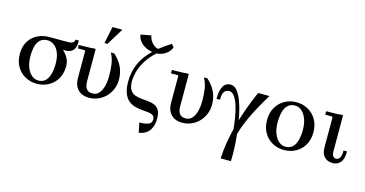

<svg xmlns="http://www.w3.org/2000/svg" viewBox="-95 -1187 3586 1884"><g transform="rotate(15 1698.0 -245.0)"><path d="M282 -465H474Q538 -465 538 -507H573Q575 -471 565.5 -439.5Q556 -408 527.5 -391Q499 -374 442 -379L404 -383ZM153 -236Q153 -173 171 -125.5Q189 -78 219.5 -51.5Q250 -25 287 -25L282 10Q218 10 164.5 -19Q111 -48 79 -102.5Q47 -157 47 -232Q47 -307 79 -359Q111 -411 164.5 -438Q218 -465 282 -465L277 -430Q232 -430 204 -405.5Q176 -381 164.5 -337Q153 -293 153 -236ZM412 -229Q412 -292 394 -337Q376 -382 345.5 -406Q315 -430 277 -430L282 -465Q347 -447 400.5 -413Q454 -379 486 -332.5Q518 -286 518 -232Q518 -157 486 -102.5Q454 -48 400.5 -19Q347 10 282 10L287 -25Q334 -25 361 -52Q388 -79 400 -125Q412 -171 412 -229Z M812 10Q769 10 734.5 -7Q700 -24 679.5 -60Q659 -96 659 -152V-423L653 -430H583V-465Q609 -465 637.5 -465.5Q666 -466 694 -467Q722 -468 748 -471L754 -465V-141Q754 -120 758 -101.5Q762 -83 771 -69Q780 -55 795.5 -47.5Q811 -40 834 -40Q867 -40 888.5 -57.5Q910 -75 924 -104.5Q938 -134 944 -171.5Q950 -209 950 -250Q950 -311 942 -367.5Q934 -424 906 -475H941Q998 -423 1025 -365.5Q1052 -308 1052 -237Q1052 -184 1033 -139Q1014 -94 981 -60.5Q948 -27 904.5 -8.5Q861 10 812 10ZM822 -548 857 -720H958L852 -548Z M1374 215 1354 116Q1411 116 1444.5 103Q1478 90 1478 52Q1478 24 1459.5 12Q1441 0 1411.5 -3Q1382 -6 1346.5 -9Q1311 -12 1275.5 -21.5Q1240 -31 1210.5 -55Q1181 -79 1162.5 -124.5Q1144 -170 1144 -245Q1144 -330 1173.5 -408.5Q1203 -487 1273 -562Q1343 -637 1463 -712L1488 -683Q1402 -637 1342.5 -583Q1283 -529 1247 -472Q1211 -415 1195 -360Q1179 -305 1179 -257Q1179 -200 1197.5 -170.5Q1216 -141 1245.5 -129.5Q1275 -118 1310.5 -114.5Q1346 -111 1381.5 -108Q1417 -105 1446.5 -93Q1476 -81 1494.5 -51.5Q1513 -22 1513 36Q1513 83 1498.5 121Q1484 159 1453.5 183.5Q1423 208 1374 215ZM1337 -582Q1292 -582 1250.5 -597Q1209 -612 1179 -643Q1149 -674 1141 -720L1247 -740Q1255 -693 1289.5 -659Q1324 -625 1375 -625L1488 -683Q1479 -655 1456 -632Q1433 -609 1401.5 -595.5Q1370 -582 1337 -582Z M1758 10Q1715 10 1680.5 -7Q1646 -24 1625.5 -60Q1605 -96 1605 -152V-423L1599 -430H1529V-465Q1555 -465 1583.5 -465.5Q1612 -466 1640 -467Q1668 -468 1694 -471L1700 -465V-141Q1700 -120 1704 -101.5Q1708 -83 1717 -69Q1726 -55 1741.5 -47.5Q1757 -40 1780 -40Q1813 -40 1834.5 -57.5Q1856 -75 1870 -104.5Q1884 -134 1890 -171.5Q1896 -209 1896 -250Q1896 -311 1888 -367.5Q1880 -424 1852 -475H1887Q1944 -423 1971 -365.5Q1998 -308 1998 -237Q1998 -184 1979 -139Q1960 -94 1927 -60.5Q1894 -27 1850.5 -8.5Q1807 10 1758 10Z M2272 212Q2275 162 2273 97Q2271 32 2265.5 -38Q2260 -108 2249 -173.5Q2238 -239 2221 -292.5Q2204 -346 2180.5 -378Q2157 -410 2127 -410Q2111 -410 2095.5 -402Q2080 -394 2070 -371.5Q2060 -349 2060 -304H2025Q2025 -387 2049 -431Q2073 -475 2127 -475Q2162 -475 2191 -439.5Q2220 -404 2242.5 -344.5Q2265 -285 2280.5 -209.5Q2296 -134 2306 -52.5Q2316 29 2319.5 107Q2323 185 2320 250H2272ZM2405 -465H2520Q2461 -368 2416.5 -283.5Q2372 -199 2341 -118.5Q2310 -38 2293 43Q2276 124 2272 212V250H2216Q2224 83 2273 -97.5Q2322 -278 2405 -465Z M2793 -475Q2858 -475 2911.5 -445.5Q2965 -416 2997 -361.5Q3029 -307 3029 -232Q3029 -157 2997 -102.5Q2965 -48 2911.5 -19Q2858 10 2793 10Q2729 10 2675.5 -19Q2622 -48 2590 -102.5Q2558 -157 2558 -232Q2558 -307 2590 -361.5Q2622 -416 2675.5 -445.5Q2729 -475 2793 -475ZM2798 -25Q2845 -25 2872 -52Q2899 -79 2911 -125Q2923 -171 2923 -229Q2923 -292 2905 -339.5Q2887 -387 2856.5 -413.5Q2826 -440 2788 -440Q2743 -440 2715 -413Q2687 -386 2675.5 -339.5Q2664 -293 2664 -236Q2664 -173 2682 -125.5Q2700 -78 2730.5 -51.5Q2761 -25 2798 -25Z M3288 10Q3267 10 3246.5 4Q3226 -2 3209.5 -16.5Q3193 -31 3182.5 -55.5Q3172 -80 3172 -117V-423L3166 -430H3096V-465Q3122 -465 3150.5 -465.5Q3179 -466 3207 -467Q3235 -468 3261 -471L3267 -465V-106Q3267 -73 3278 -56.5Q3289 -40 3310 -40Q3322 -40 3334 -47.5Q3346 -55 3353.5 -76Q3361 -97 3361 -137H3396Q3396 -60 3367 -25Q3338 10 3288 10Z"/></g></svg>

Font: Brygada 1918 Medium
Style: Regular
Weight: 500
Designer: Mateusz Machalski | Borys Kosmynka | Przemek Hoffer
Foundry: NIEPODLEGLA 2018
Version: Version 3.006